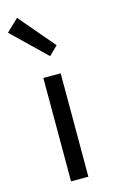

<svg xmlns="http://www.w3.org/2000/svg" viewBox="-176 -923 583 974"><g transform="rotate(-15 115.5 -436.0)"><path d="M70 0V-543H161V0ZM132 -641 -44 -811 20 -872 178 -686Z"/></g></svg>

Font: Source Han Sans Regular
Style: Regular
Weight: 400
Designer: Ryoko NISHIZUKA  (kana & ideographs); Paul D. Hunt (Latin, Greek & Cyrillic); Wenlong ZHANG  (bopomofo); Sandoll Communi
Foundry: Adobe Systems Incorporated
Version: Version 1.00 January 18, 2024, initial release